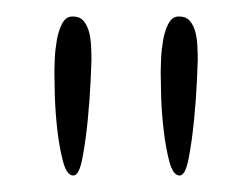

<svg xmlns="http://www.w3.org/2000/svg" viewBox="-20 -870 305 233"><path d="M46 -657ZM68 -850Q77 -850 81.5 -844.5Q86 -839 88 -831.5Q90 -824 90.5 -814.5Q91 -805 91 -798Q91 -795 90 -772.5Q89 -750 86.5 -724.5Q84 -699 80 -678Q76 -657 69 -657Q61 -657 56.5 -674Q52 -691 49.5 -713Q47 -735 46.5 -755.5Q46 -776 46 -783Q46 -788 46.5 -799Q47 -810 49 -821.5Q51 -833 55.5 -841.5Q60 -850 68 -850ZM197 -850Q206 -850 210.5 -844.5Q215 -839 217 -831.5Q219 -824 219.5 -814.5Q220 -805 220 -798Q220 -795 219 -772.5Q218 -750 215.5 -724.5Q213 -699 209 -678Q205 -657 198 -657Q190 -657 185.5 -674Q181 -691 178.5 -713Q176 -735 175.5 -755.5Q175 -776 175 -783Q175 -788 175.5 -799Q176 -810 178 -821.5Q180 -833 184.5 -841.5Q189 -850 197 -850Z"/></svg>

Font: Life Savers
Style: Regular
Weight: 400
Designer: Pablo Impallari, Rodrigo Fuenzalida, Brenda Gallo
Foundry: Pablo Impallari, Rodrigo Fuenzalida, Brenda Gallo
Version: Version 3.001; ttfautohint (v0.95) -l 8 -r 50 -G 200 -x 14 -